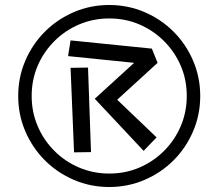

<svg xmlns="http://www.w3.org/2000/svg" viewBox="-20 -732 876 770"><path d="M783 -347Q783 -272 754.5 -205.5Q726 -139 676 -89Q626 -39 559.5 -10.5Q493 18 418 18Q343 18 276.5 -10.5Q210 -39 160 -89Q110 -139 81.5 -205.5Q53 -272 53 -347Q53 -422 81.5 -488.5Q110 -555 160 -605Q210 -655 276.5 -683.5Q343 -712 418 -712Q493 -712 559.5 -683.5Q626 -655 676 -605Q726 -555 754.5 -488.5Q783 -422 783 -347ZM729 -347Q729 -412 705 -468Q681 -524 638 -567Q595 -610 539 -634Q483 -658 418 -658Q354 -658 297.5 -634Q241 -610 198 -567Q155 -524 131 -468Q107 -412 107 -347Q107 -283 131 -226.5Q155 -170 198 -127Q241 -84 297.5 -60Q354 -36 418 -36Q483 -36 539 -60Q595 -84 638 -127Q681 -170 705 -226.5Q729 -283 729 -347ZM518 -480 253 -507 263 -570 589 -537 612 -480 450 -332 608 -181 556 -127 360 -336ZM263 -460 333 -461 345 -122 277 -121Z"/></svg>

Font: Stick
Style: Regular
Weight: 400
Designer: Fontworks Inc.
Foundry: Fontworks Inc.
Version: Version 1.100